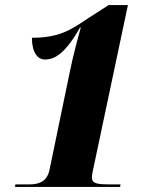

<svg xmlns="http://www.w3.org/2000/svg" viewBox="-20 -738 589 758"><path d="M39 0H454L456 -10H418C362 -10 343 -13 343 -38C343 -50 348 -72 350 -80L485 -718H409L328 -666C256 -617 211 -589 106 -589C106 -530 129 -503 157 -503C199 -503 239 -530 296 -629H299C287 -588 265 -502 257 -461L176 -70C167 -25 140 -10 96 -10H41Z"/></svg>

Font: Noto Serif Display SemiCondensed Black
Style: Italic
Weight: 900
Width: 4
Italic angle: -12°
Designer: Monotype Design Team
Foundry: Monotype Imaging Inc.
Version: Version 2.009